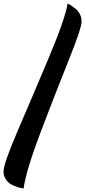

<svg xmlns="http://www.w3.org/2000/svg" viewBox="-20 -888 483 1090"><path d="M364 -868Q372 -865 388.5 -853.5Q405 -842 416 -832Q443 -804 443 -765.5Q443 -727 368 -541Q293 -355 210.5 -137.5Q128 80 114 182Q103 182 79 174Q55 166 40 157Q25 148 12.5 129Q0 110 0 86Q0 41 83 -151.5Q166 -344 257.5 -561.5Q349 -779 364 -868Z"/></svg>

Font: MeriendaOneRegular
Style: Regular
Weight: 400
Designer: Eduardo Rodriguez Tunni
Foundry: Eduardo Rodriguez Tunni
Version: Version 1.001